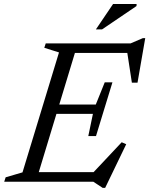

<svg xmlns="http://www.w3.org/2000/svg" viewBox="-38 -884 726 934"><path d="M249 -629 177.5 -651.5 184.5 -673H340.5L136.5 0H-17.5L-10.5 -21.5L71.5 -45.5ZM579.5 -638.5 600 -626.5H277.5L293 -673H597.5L657 -698.5H668.5L631 -482H603.5ZM461.5 30 416 0H87L102 -46.5H446.5L405.5 -34L554 -192L576 -182.5L473.5 30ZM429 -222H391.5L414 -330H188L201.5 -375.5H428L471.5 -483.5H509L469 -353ZM428.5 -741 512 -864.5H626.5L626 -854.5L458.5 -741Z"/></svg>

Font: Newsreader 17pt
Style: Italic
Weight: 400
Italic angle: -17°
Version: Version 1.003